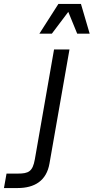

<svg xmlns="http://www.w3.org/2000/svg" viewBox="-147 -750 473 970"><path d="M-127 200H-58C28 200 88 163 103 76L204 -500H126L29 55C18 117 -3 127 -57 127H-114ZM52 -580H115L198 -690L243 -580H306L262 -730H148Z"/></svg>

Font: Uncut Sans
Style: Italic
Weight: 400
Italic angle: -10°
Designer: Kasper Nordkvist
Foundry: Uncut Type
Version: Version 1.111;FEAKit 1.0